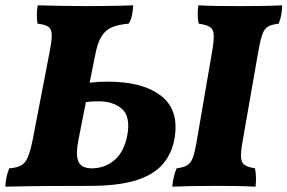

<svg xmlns="http://www.w3.org/2000/svg" viewBox="-29 -699 1081 722"><path d="M-9 3Q-8 -17 -4 -35Q0 -53 6 -66Q33 -68 49.5 -76.5Q66 -85 75.5 -107.5Q85 -130 94 -174L158 -506Q166 -547 165.5 -568.5Q165 -590 152.5 -598.5Q140 -607 112 -610Q110 -623 109.5 -640.5Q109 -658 113 -679Q153 -678 202 -677Q251 -676 297 -676Q327 -676 361 -676.5Q395 -677 424.5 -677.5Q454 -678 472 -679Q471 -662 467.5 -643Q464 -624 455 -610Q417 -607 392 -596.5Q367 -586 352 -561Q337 -536 329 -492L308 -388Q324 -390 340.5 -391Q357 -392 376 -392Q509 -392 577.5 -338Q646 -284 627 -177Q617 -121 583 -81.5Q549 -42 482.5 -21Q416 0 307 0Q226 0 150 0.5Q74 1 -9 3ZM265 -168Q257 -124 262.5 -102Q268 -80 282.5 -73Q297 -66 316 -66Q365 -66 401.5 -97Q438 -128 450 -192Q462 -261 429.5 -289.5Q397 -318 342 -318Q333 -318 320.5 -317.5Q308 -317 294 -315ZM770 -513Q776 -551 774.5 -570.5Q773 -590 759.5 -598Q746 -606 718 -610Q715 -625 714.5 -643Q714 -661 717 -679Q752 -677 790.5 -676.5Q829 -676 873 -676Q910 -676 950.5 -676.5Q991 -677 1032 -679Q1032 -662 1029 -645Q1026 -628 1019 -610Q992 -607 978 -598.5Q964 -590 956.5 -567Q949 -544 941 -498L883 -166Q876 -126 877.5 -106Q879 -86 892 -78Q905 -70 930 -66Q933 -49 933.5 -32.5Q934 -16 932 3Q893 1 858.5 0.5Q824 0 780 0Q683 0 619 3Q622 -35 635 -66Q660 -69 674 -77Q688 -85 695.5 -104.5Q703 -124 710 -164Z"/></svg>

Font: Vollkorn ExtraBold
Style: Italic
Weight: 800
Italic angle: -11°
Designer: Friedrich Althausen
Foundry: Friedrich Althausen
Version: Version 5.000; ttfautohint (v1.8.3)